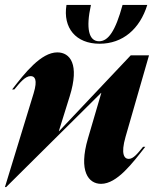

<svg xmlns="http://www.w3.org/2000/svg" viewBox="-40 -732 623 777"><path d="M9 -370H18C41 -398 62 -424 84 -424C101 -424 113 -410 96 -354L-20 25H-15L369 -356H370L316 -172C277 -39 318 12 369 12C434 12 497 -73 548 -138H539C517 -111 500 -89 481 -89C463 -89 448 -108 468 -178L563 -508H489L199 -201H198L242 -342C283 -473 243 -520 192 -520C126 -520 60 -436 9 -370ZM229 -712C214 -619 267 -555 363 -555C457 -555 526 -615 556 -712H456C427 -606 398 -565 361 -565C319 -565 307 -617 328 -712Z"/></svg>

Font: Nyght Serif Bold Italic
Style: Regular
Weight: 700
Italic angle: -16°
Designer: Maksym Kobuzan
Version: Version 0.410;Glyphs 3.1.2 (3151)